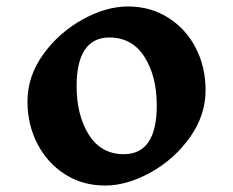

<svg xmlns="http://www.w3.org/2000/svg" viewBox="-20 -564 721 594"><path d="M616 -285Q616 -207 567.5 -139Q519 -71 446 -30.5Q373 10 305 10Q236 10 181.5 -24.5Q127 -59 96 -118.5Q65 -178 65 -250Q65 -328 113.5 -395.5Q162 -463 235 -503.5Q308 -544 376 -544Q445 -544 500 -509.5Q555 -475 585.5 -416Q616 -357 616 -285ZM217 -298Q217 -207 255 -147Q293 -87 363 -87Q465 -87 465 -238Q465 -328 427 -388Q389 -448 318 -448Q268 -448 242.5 -410Q217 -372 217 -298Z"/></svg>

Font: Inknut Antiqua SemiBold
Style: Regular
Weight: 600
Designer: Claus Eggers Sørensen
Foundry: Claus Eggers Sørensen
Version: Version 1.003; ttfautohint (v1.8.2) -l 8 -r 50 -G 200 -x 14 